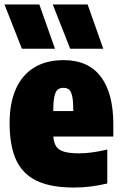

<svg xmlns="http://www.w3.org/2000/svg" viewBox="-23 -828 542 859"><path d="M484 -217H215.5Q218 -188 229.2 -172Q240.5 -156 264.8 -149Q289 -142 332 -142Q385.5 -142 457 -159V-7Q415 2.5 380 6.8Q345 11 307 11Q204.5 11 141.5 -19Q78.5 -49 49.2 -112.2Q20 -175.5 20 -278Q20 -366.5 47.8 -429.5Q75.5 -492.5 129.8 -525.8Q184 -559 262 -559Q372 -559 428 -485Q484 -411 484 -272ZM215 -331H305Q305 -373 300.5 -395.5Q296 -418 286.8 -426.5Q277.5 -435 261 -435Q244 -435 234.5 -426.5Q225 -418 220.2 -395.5Q215.5 -373 215 -331ZM75 -610 -3 -808H153L223 -610ZM291 -610 213 -808H369L439 -610Z"/></svg>

Font: Encode Sans Condensed Black
Style: Regular
Weight: 900
Width: 3
Designer: Multiple Designers
Foundry: Impallari Type
Version: Version 2.000